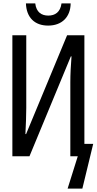

<svg xmlns="http://www.w3.org/2000/svg" viewBox="-20 -922 570 1133"><path d="M264 -771C346 -771 396 -822 397 -902H343C336 -850 305 -830 265 -830C225 -830 194 -850 188 -902H133C136 -818 185 -771 264 -771ZM53 0H154L398 -589H402C398 -539 395 -483 395 -437V0H439L379 191H466L530 -73H478V-714H376L134 -131H130C133 -194 135 -244 135 -285V-714H53Z"/></svg>

Font: Noto Sans Mono Condensed
Style: Regular
Weight: 400
Width: 3
Designer: Monotype Design Team
Foundry: Monotype Imaging Inc.
Version: Version 2.014